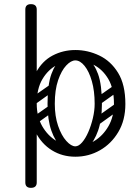

<svg xmlns="http://www.w3.org/2000/svg" viewBox="-20 -746 674 925"><path d="M343 9Q280 9 230 -22Q180 -53 151 -110Q122 -167 122 -245Q122 -338 152.5 -395Q183 -452 233.5 -478.5Q284 -505 343 -505Q403 -505 458.5 -478.5Q514 -452 549 -395Q584 -338 584 -245Q584 -167 550 -110Q516 -53 461.5 -22Q407 9 343 9ZM343 -41Q392 -41 434 -66.5Q476 -92 502.5 -138Q529 -184 529 -246Q529 -319 502 -365Q475 -411 432.5 -433Q390 -455 343 -455Q297 -455 254.5 -433Q212 -411 184.5 -365Q157 -319 157 -246Q157 -184 183.5 -138Q210 -92 252.5 -66.5Q295 -41 343 -41ZM129 159Q102 159 102 133V-700Q102 -726 129 -726Q157 -726 157 -700V133Q157 159 129 159ZM430 -150Q420 -165 434 -174L534 -245Q548 -256 558 -241Q568 -227 555 -217L455 -145Q450 -141 442.5 -142Q435 -143 430 -150ZM446 -255Q437 -269 450 -279L527 -333Q542 -343 551 -329Q562 -314 548 -305L471 -250Q466 -246 458.5 -247Q451 -248 446 -255ZM133 -157Q123 -172 137 -181L214 -235Q229 -245 238 -231Q249 -216 235 -207L158 -152Q152 -148 145 -149Q138 -150 133 -157ZM133 -255Q123 -270 137 -279L214 -333Q229 -343 238 -329Q249 -314 235 -305L158 -250Q152 -246 145 -247Q138 -248 133 -255ZM340 -7Q306 -9 276 -36.5Q246 -64 227.5 -116.5Q209 -169 209 -245Q209 -338 227.5 -389Q246 -440 276 -460.5Q306 -481 340 -481L343 -455Q322 -455 299 -430.5Q276 -406 260 -359.5Q244 -313 244 -246Q244 -186 260 -139.5Q276 -93 299.5 -67Q323 -41 343 -41ZM340 -7 343 -41Q359 -41 375.5 -60Q392 -79 405.5 -110Q419 -141 427.5 -177Q436 -213 436 -246Q436 -308 422.5 -355Q409 -402 387.5 -428.5Q366 -455 343 -455L340 -481Q374 -481 404 -460.5Q434 -440 452.5 -389Q471 -338 471 -245Q471 -169 452.5 -116.5Q434 -64 404 -36.5Q374 -9 340 -7Z"/></svg>

Font: Agu Display
Style: Regular
Weight: 400
Designer: Oluwaseun Badejo
Version: Version 1.103